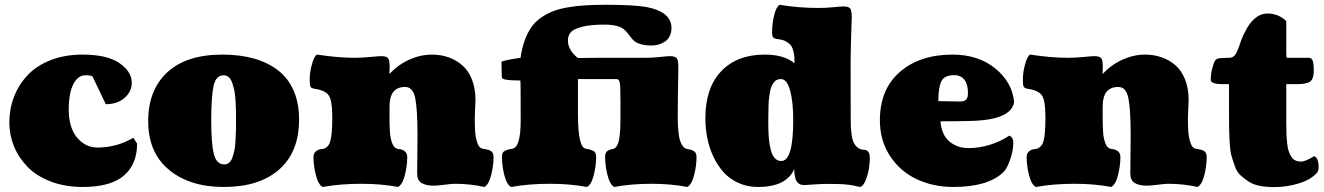

<svg xmlns="http://www.w3.org/2000/svg" viewBox="-20 -760 5475 794"><path d="M531.7 -190.4 546.9 -166Q546.9 -80.6 492.2 -33.7Q437.5 13.2 322.3 13.2Q248.5 13.2 189.5 -9.5Q130.4 -32.2 93.8 -70.1Q57.1 -107.9 37.8 -155Q18.6 -202.1 18.6 -253.4Q18.6 -309.1 37.6 -358.9Q56.6 -408.7 93.3 -448.2Q129.9 -487.8 188.7 -511Q247.6 -534.2 321.8 -534.2Q422.4 -534.2 473.6 -499.3Q524.9 -464.4 524.9 -417.5Q524.9 -381.3 495.1 -355.2Q465.3 -329.1 417.5 -329.1L362.8 -443.4Q357.4 -448.7 333.5 -448.7Q309.6 -448.7 293.5 -428Q277.3 -407.2 270.8 -376.2Q264.2 -345.2 264.2 -307.1Q264.2 -232.9 298.3 -191.4Q332.5 -149.9 383.8 -149.9Q462.4 -149.9 531.7 -190.4Z M905.3 13.2Q764.2 13.2 678.5 -58.1Q592.8 -129.4 592.8 -258.8Q592.8 -387.7 671.6 -460.9Q750.5 -534.2 899.4 -534.2Q971.7 -534.2 1029.3 -518.1Q1086.9 -502 1129.2 -469.7Q1171.4 -437.5 1194.1 -385.7Q1216.8 -334 1216.8 -265.6Q1216.8 -131.8 1134.8 -59.3Q1052.7 13.2 905.3 13.2ZM853.5 -258.3Q853.5 -166 864.5 -123Q875.5 -80.1 906.7 -80.1Q918 -80.1 926.5 -86.4Q935.1 -92.8 940.2 -106.4Q945.3 -120.1 948.7 -135Q952.1 -149.9 953.6 -173.8Q955.1 -197.8 955.6 -217.3Q956.1 -236.8 956.1 -266.6Q956.1 -289.1 955.8 -303.5Q955.6 -317.9 954.1 -342.5Q952.6 -367.2 949.5 -383.1Q946.3 -398.9 940.9 -415.5Q935.5 -432.1 926.5 -440.4Q917.5 -448.7 905.3 -448.7Q873 -448.7 863.3 -405.3Q853.5 -361.8 853.5 -258.3Z M1861.3 0Q1849.6 0 1819.1 3.9Q1788.6 7.8 1773.4 7.8Q1741.7 7.8 1723.4 -3.2Q1705.1 -14.2 1705.1 -43Q1705.1 -64.5 1705.8 -109.4Q1706.5 -154.3 1706.5 -198.7Q1706.5 -309.1 1697 -354.7Q1687.5 -400.4 1655.3 -400.4Q1590.8 -400.4 1590.8 -319.8V-281.7Q1590.8 -260.3 1591.1 -248.3Q1591.3 -236.3 1592.3 -218.3Q1593.3 -200.2 1595.5 -189.9Q1597.7 -179.7 1601.6 -168.5Q1605.5 -157.2 1611.8 -151.4Q1618.2 -145.5 1627 -143.6Q1641.6 -143.6 1652.8 -135.3Q1664.1 -127 1664.1 -110.8Q1664.1 -74.2 1654.1 -35.2Q1644 3.9 1626 13.2Q1556.6 0 1475.1 0Q1386.7 0 1314.5 13.2Q1296.4 3.9 1286.4 -35.2Q1276.4 -74.2 1276.4 -110.8Q1276.4 -127 1287.6 -135.3Q1298.8 -143.6 1313.5 -143.6Q1338.9 -148.4 1346.4 -178.2Q1354 -208 1354 -267.1V-280.3Q1354 -342.3 1340.1 -364.5Q1326.2 -386.7 1278.8 -393.1Q1267.1 -395.5 1263.9 -402.1Q1260.7 -408.7 1260.7 -429.2Q1260.7 -455.1 1266.4 -480.2Q1272 -505.4 1279.3 -519.8Q1286.6 -534.2 1292 -534.2Q1377.9 -521 1446.3 -521Q1477.5 -521 1511.7 -524.4Q1545.9 -527.8 1555.7 -527.8Q1576.7 -527.8 1584 -520.3Q1591.3 -512.7 1591.3 -484.9L1590.3 -454.1Q1627.4 -493.2 1673.3 -513.7Q1719.2 -534.2 1766.6 -534.2Q1803.2 -534.2 1835.2 -522.9Q1867.2 -511.7 1892.3 -489.5Q1917.5 -467.3 1931.9 -430.7Q1946.3 -394 1946.3 -346.7Q1946.3 -335 1944.8 -311Q1943.4 -287.1 1943.4 -274.4Q1943.4 -257.3 1943.6 -245.6Q1943.8 -233.9 1944.8 -217.5Q1945.8 -201.2 1948.2 -189.9Q1950.7 -178.7 1954.3 -168Q1958 -157.2 1964.1 -151.4Q1970.2 -145.5 1978.5 -144.5Q1979.5 -144.5 1984.4 -143.6Q1989.3 -142.6 1990.5 -142.3Q1991.7 -142.1 1996.1 -141.1Q2000.5 -140.1 2002 -139.4Q2003.4 -138.7 2006.8 -137.2Q2010.3 -135.7 2011.7 -134.3Q2013.2 -132.8 2015.4 -130.4Q2017.6 -127.9 2018.6 -125.2Q2019.5 -122.6 2020.3 -118.9Q2021 -115.2 2021 -110.8Q2021 -74.2 2011 -35.2Q2001 3.9 1982.9 13.2Q1923.8 0 1861.3 0Z M2782.7 -286.6Q2782.7 -264.6 2783.2 -249.3Q2783.7 -233.9 2785.9 -212.9Q2788.1 -191.9 2792.2 -178.5Q2796.4 -165 2804.2 -155Q2812 -145 2823.2 -143.6Q2832 -142.1 2836.7 -140.9Q2841.3 -139.6 2847.9 -136.2Q2854.5 -132.8 2857.4 -126.5Q2860.4 -120.1 2860.4 -110.8Q2860.4 -74.2 2850.3 -35.2Q2840.3 3.9 2822.3 13.2Q2754.9 0 2674.8 0Q2589.8 0 2520.5 13.2Q2502.4 3.9 2492.4 -35.2Q2482.4 -74.2 2482.4 -110.8Q2482.4 -120.1 2484.9 -126.5Q2487.3 -132.8 2492.7 -136.2Q2498 -139.6 2502 -140.9Q2505.9 -142.1 2513.2 -143.6Q2523.9 -145 2531 -156.7Q2538.1 -168.5 2541 -188.7Q2543.9 -209 2544.9 -226.1Q2545.9 -243.2 2545.9 -267.1V-333.5Q2545.9 -397.9 2543.5 -415.3Q2541 -432.6 2529.8 -433.1H2370.1V-286.6Q2370.1 -148.9 2402.8 -145Q2414.1 -143.1 2419.4 -141.6Q2424.8 -140.1 2432.1 -136.7Q2439.5 -133.3 2442.4 -127Q2445.3 -120.6 2445.3 -111.3Q2445.3 -74.7 2435.3 -35.4Q2425.3 3.9 2407.2 13.2Q2337.9 0 2254.4 0Q2166 0 2093.8 13.2Q2075.7 3.9 2065.7 -35.4Q2055.7 -74.7 2055.7 -111.3Q2055.7 -120.6 2058.6 -127Q2061.5 -133.3 2068.8 -136.7Q2076.2 -140.1 2081.5 -141.6Q2086.9 -143.1 2098.1 -145Q2133.3 -148.9 2133.3 -262.7Q2133.3 -427.2 2131.8 -427.2H2128.9Q2055.2 -427.2 2055.2 -439.9Q2055.2 -453.1 2054.4 -473.9Q2053.7 -494.6 2053.7 -503.9Q2053.7 -506.3 2073.5 -510.7Q2093.3 -515.1 2113.3 -518.1L2132.8 -521Q2138.2 -561 2149.7 -592.5Q2161.1 -624 2177 -647Q2192.9 -669.9 2216.6 -686.5Q2240.2 -703.1 2266.6 -713.4Q2293 -723.6 2328.9 -729.7Q2364.7 -735.8 2401.6 -738Q2438.5 -740.2 2486.3 -740.2Q2604.5 -740.2 2655.8 -730.5Q2756.8 -710.4 2756.8 -644Q2756.8 -624 2748.5 -608.9Q2740.2 -593.8 2727.1 -586.2Q2713.9 -578.6 2701.2 -575.2Q2688.5 -571.8 2676.3 -571.8Q2649.9 -571.8 2632.1 -576.7Q2614.3 -581.5 2604.7 -589.1Q2595.2 -596.7 2588.4 -606Q2581.5 -615.2 2574.5 -624.3Q2567.4 -633.3 2557.4 -640.9Q2547.4 -648.4 2527.8 -653.3Q2508.3 -658.2 2480.5 -658.2Q2420.4 -658.2 2385.7 -648.9Q2351.1 -639.6 2339.8 -626Q2328.6 -612.3 2328.6 -591.8Q2328.6 -553.7 2369.6 -520Q2370.1 -520 2389.9 -520.3Q2409.7 -520.5 2432.6 -520.8Q2455.6 -521 2464.8 -521H2652.3Q2677.7 -521 2709.5 -524.4Q2741.2 -527.8 2749.5 -527.8Q2771.5 -527.8 2778.3 -519.5Q2785.2 -511.2 2785.2 -484.9Q2785.2 -482.9 2784.7 -444.8Q2784.2 -406.7 2783.4 -359.1Q2782.7 -311.5 2782.7 -286.6Z M3497.6 -506.8Q3497.6 -447.8 3497.8 -393.3Q3498 -338.9 3498 -281.2Q3498 -256.3 3498.5 -241.2Q3499 -226.1 3501.5 -205.8Q3503.9 -185.5 3508.8 -173.8Q3513.7 -162.1 3523.2 -152.8Q3532.7 -143.6 3545.9 -141.1Q3546.4 -141.1 3552 -140.9Q3557.6 -140.6 3560.8 -139.4Q3564 -138.2 3568.4 -134.8Q3572.8 -131.3 3575 -123.8Q3577.1 -116.2 3577.1 -104.5Q3577.1 -94.2 3574.7 -72Q3572.3 -49.8 3562.3 -20.8Q3552.2 8.3 3537.1 13.2Q3534.2 12.7 3523.4 10.3Q3512.7 7.8 3508.8 7.1Q3504.9 6.3 3493.4 4.6Q3481.9 2.9 3471.7 2.2Q3461.4 1.5 3444.3 1Q3427.2 0.5 3406.7 0.5Q3376 0.5 3344.7 2.9Q3313.5 5.4 3305.7 5.4Q3283.7 5.4 3274.2 -11Q3264.6 -27.3 3264.6 -60.5Q3231.4 13.2 3114.7 13.2Q3070.8 13.2 3033.9 -3.4Q2997.1 -20 2972.2 -47.9Q2947.3 -75.7 2929.9 -112.8Q2912.6 -149.9 2904.8 -189.7Q2897 -229.5 2897 -271.5Q2897 -396.5 2962.4 -465.3Q3027.8 -534.2 3142.6 -534.2Q3222.7 -534.2 3265.6 -498.5Q3265.6 -514.6 3265.1 -524.4Q3264.6 -534.2 3261 -548.8Q3257.3 -563.5 3250.5 -572.3Q3243.7 -581.1 3230.2 -588.6Q3216.8 -596.2 3197.3 -598.1Q3181.6 -599.6 3177.2 -605.5Q3172.9 -611.3 3172.9 -627.4Q3172.9 -661.1 3181.2 -696Q3189.5 -731 3204.1 -740.2Q3280.8 -727.1 3367.7 -727.1Q3393.1 -727.1 3425.8 -730.2Q3458.5 -733.4 3466.8 -733.4Q3488.8 -733.4 3495.6 -725.3Q3502.4 -717.3 3502.4 -690.9Q3502.4 -689 3501.2 -654.5Q3500 -620.1 3498.8 -575.9Q3497.6 -531.7 3497.6 -506.8ZM3157.2 -251Q3157.2 -215.3 3159.4 -189Q3161.6 -162.6 3167.5 -140.1Q3173.3 -117.7 3184.1 -106Q3194.8 -94.2 3210.9 -94.2Q3260.3 -94.2 3260.3 -262.7Q3260.3 -339.4 3247.3 -386.2Q3234.4 -433.1 3209.5 -433.1Q3200.2 -433.1 3192.6 -429.7Q3185.1 -426.3 3179.7 -418.5Q3174.3 -410.6 3170.4 -402.1Q3166.5 -393.6 3164.1 -379.2Q3161.6 -364.7 3160.2 -352.8Q3158.7 -340.8 3158.2 -321.3Q3157.7 -301.8 3157.5 -287.8Q3157.2 -273.9 3157.2 -251Z M3860.4 -341.8Q3874.5 -341.8 3903.8 -341.1Q3933.1 -340.3 3949.2 -340.3Q3968.8 -340.3 3975.8 -348.4Q3982.9 -356.4 3982.9 -375.5Q3982.9 -411.1 3968.3 -430.2Q3953.6 -449.2 3925.8 -449.2Q3885.7 -449.2 3873 -424.1Q3860.4 -398.9 3860.4 -341.8ZM4129.4 -47.9Q4065.4 13.2 3922.4 13.2Q3838.9 13.2 3770.3 -19.3Q3701.7 -51.8 3660.2 -115.5Q3618.7 -179.2 3618.7 -262.7Q3618.7 -390.6 3701.2 -462.4Q3783.7 -534.2 3918.9 -534.2Q4025.4 -534.2 4095.7 -477.1Q4166 -419.9 4173.8 -338.4Q4162.6 -263.2 3991.7 -259.8Q3942.4 -258.3 3869.1 -258.3Q3874 -201.7 3906.5 -174.6Q3939 -147.5 3985.8 -147.5Q4029.8 -147.5 4074.7 -161.6Q4119.6 -175.8 4153.8 -199.2Q4170.4 -191.9 4170.4 -170.4Q4170.4 -136.7 4157 -98.9Q4143.6 -61 4129.4 -47.9Z M4810.5 0Q4798.8 0 4768.3 3.9Q4737.8 7.8 4722.7 7.8Q4690.9 7.8 4672.6 -3.2Q4654.3 -14.2 4654.3 -43Q4654.3 -64.5 4655 -109.4Q4655.8 -154.3 4655.8 -198.7Q4655.8 -309.1 4646.2 -354.7Q4636.7 -400.4 4604.5 -400.4Q4540 -400.4 4540 -319.8V-281.7Q4540 -260.3 4540.3 -248.3Q4540.5 -236.3 4541.5 -218.3Q4542.5 -200.2 4544.7 -189.9Q4546.9 -179.7 4550.8 -168.5Q4554.7 -157.2 4561 -151.4Q4567.4 -145.5 4576.2 -143.6Q4590.8 -143.6 4602.1 -135.3Q4613.3 -127 4613.3 -110.8Q4613.3 -74.2 4603.3 -35.2Q4593.3 3.9 4575.2 13.2Q4505.9 0 4424.3 0Q4335.9 0 4263.7 13.2Q4245.6 3.9 4235.6 -35.2Q4225.6 -74.2 4225.6 -110.8Q4225.6 -127 4236.8 -135.3Q4248 -143.6 4262.7 -143.6Q4288.1 -148.4 4295.7 -178.2Q4303.2 -208 4303.2 -267.1V-280.3Q4303.2 -342.3 4289.3 -364.5Q4275.4 -386.7 4228 -393.1Q4216.3 -395.5 4213.1 -402.1Q4210 -408.7 4210 -429.2Q4210 -455.1 4215.6 -480.2Q4221.2 -505.4 4228.5 -519.8Q4235.8 -534.2 4241.2 -534.2Q4327.1 -521 4395.5 -521Q4426.8 -521 4460.9 -524.4Q4495.1 -527.8 4504.9 -527.8Q4525.9 -527.8 4533.2 -520.3Q4540.5 -512.7 4540.5 -484.9L4539.6 -454.1Q4576.7 -493.2 4622.6 -513.7Q4668.5 -534.2 4715.8 -534.2Q4752.4 -534.2 4784.4 -522.9Q4816.4 -511.7 4841.6 -489.5Q4866.7 -467.3 4881.1 -430.7Q4895.5 -394 4895.5 -346.7Q4895.5 -335 4894 -311Q4892.6 -287.1 4892.6 -274.4Q4892.6 -257.3 4892.8 -245.6Q4893.1 -233.9 4894 -217.5Q4895 -201.2 4897.5 -189.9Q4899.9 -178.7 4903.6 -168Q4907.2 -157.2 4913.3 -151.4Q4919.4 -145.5 4927.7 -144.5Q4928.7 -144.5 4933.6 -143.6Q4938.5 -142.6 4939.7 -142.3Q4940.9 -142.1 4945.3 -141.1Q4949.7 -140.1 4951.2 -139.4Q4952.6 -138.7 4956.1 -137.2Q4959.5 -135.7 4960.9 -134.3Q4962.4 -132.8 4964.6 -130.4Q4966.8 -127.9 4967.8 -125.2Q4968.8 -122.6 4969.5 -118.9Q4970.2 -115.2 4970.2 -110.8Q4970.2 -74.2 4960.2 -35.2Q4950.2 3.9 4932.1 13.2Q4873 0 4810.5 0Z M5361.3 -91.8Q5377.4 -91.8 5415 -114.3Q5433.1 -106.4 5433.1 -68.8Q5433.1 -55.7 5427.2 -46.4Q5400.9 -16.6 5351.1 -1.5Q5301.3 13.7 5250 13.7Q5215.8 13.7 5188.5 8.3Q5161.1 2.9 5141.8 -10.3Q5122.6 -23.4 5108.6 -36.4Q5094.7 -49.3 5086.2 -74Q5077.6 -98.6 5072.5 -116.5Q5067.4 -134.3 5065.4 -167.7Q5063.5 -201.2 5063 -221.2Q5062.5 -241.2 5062.5 -280.8V-412.1H5037.1Q4986.8 -412.1 4986.8 -430.2Q4986.8 -461.9 4999.5 -498Q5004.9 -514.2 5015.9 -517.6Q5026.9 -521 5063.5 -521Q5079.6 -521 5089.1 -534.9Q5098.6 -548.8 5112.3 -592.3Q5155.8 -704.1 5221.2 -704.1Q5266.6 -704.1 5299.3 -672.9V-545.9Q5299.3 -527.8 5300 -524.4Q5300.8 -521 5305.7 -521H5392.1Q5404.8 -521 5408.9 -507.8Q5413.1 -494.6 5413.1 -470.7Q5413.1 -433.1 5397.9 -422.6Q5382.8 -412.1 5344.2 -412.1H5299.3V-257.8Q5299.3 -228 5300 -207.5Q5300.8 -187 5303 -166.7Q5305.2 -146.5 5309.6 -133.8Q5314 -121.1 5320.8 -110.8Q5327.6 -100.6 5337.6 -96.2Q5347.7 -91.8 5361.3 -91.8Z"/></svg>

Font: Coustard Black
Style: Regular
Weight: 900
Foundry: vernon adams
Version: Version 1.001;